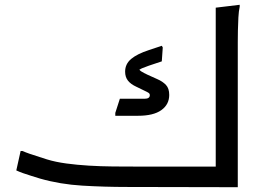

<svg xmlns="http://www.w3.org/2000/svg" viewBox="-20 -780 1108 801"><path d="M972 1 508 0Q417 0 324 -5.5Q231 -11 147 -35Q128 -41 110 -46.5Q92 -52 76.5 -57.5Q61 -63 48 -69L66 -150H74Q85 -145 105 -138Q125 -131 145 -125Q165 -119 176 -115Q212 -104 256.5 -98Q301 -92 350.5 -89Q400 -86 452 -85.5Q504 -85 556 -85H908L880 -69V-748L980 -760V-752Q976 -734 974.5 -707Q973 -680 972.5 -652Q972 -624 972 -604ZM636 -450Q659 -440 672.5 -425.5Q686 -411 686 -384Q686 -344 653 -320.5Q620 -297 556 -297H461V-309L480 -368H583Q605 -368 605 -383Q605 -389 600 -392.5Q595 -396 584 -401L549 -418Q525 -429 513.5 -444Q502 -459 502 -481Q502 -513 527 -534Q552 -555 601 -571L655 -589L659 -582L655 -524L601 -506Q584 -500 572 -495Q560 -490 551 -481L559 -496Q560 -488 569.5 -482Q579 -476 596 -468Z"/></svg>

Font: Kufam
Style: Regular
Weight: 400
Designer: Wael Morcos, Artur Schmal
Foundry: Original Type
Version: Version 1.301; ttfautohint (v1.8.3)